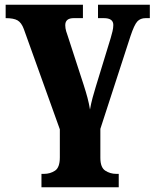

<svg xmlns="http://www.w3.org/2000/svg" viewBox="-20 -556 657 815"><path d="M156 239V182H167Q193 182 213.5 168.5Q234 155 234 112V-7L81 -433Q71 -460 54.5 -469.5Q38 -479 4 -479V-536H332V-479H293Q257 -479 257 -449Q257 -436 261 -423Q265 -410 268 -402L335 -196Q345 -165 351.5 -140.5Q358 -116 362 -91Q366 -115 373 -141Q380 -167 386 -186L450 -395Q454 -409 457.5 -423Q461 -437 461 -450Q461 -479 421 -479H396V-536H616V-479H598Q576 -479 563 -465Q550 -451 534 -403L406 -9V114Q406 155 427 168.5Q448 182 473 182H484V239Z"/></svg>

Font: Noto Serif ExtraBold
Style: Regular
Weight: 800
Designer: Monotype Design Team
Foundry: Monotype Imaging Inc.
Version: Version 2.014